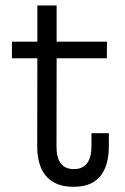

<svg xmlns="http://www.w3.org/2000/svg" viewBox="-20 -688 467 717"><path d="M191 -141Q191 -99 207 -77.8Q223 -56.5 256 -56.5Q288.5 -56.5 305 -78.2Q321.5 -100 321.5 -141V-190.5H386.5V-141.5Q386.5 -93.5 372.2 -59.8Q358 -26 329 -8.2Q300 9.5 254.5 9.5Q208 9.5 178 -8.8Q148 -27 133.5 -60.5Q119 -94 119 -141L119.5 -470.5H24.5V-532.5H119.5V-667.5H191.5V-532.5H379.5L379 -470.5H191.5Z"/></svg>

Font: Hepta Slab ExtraLight
Style: Regular
Weight: 400
Version: Version 1.102